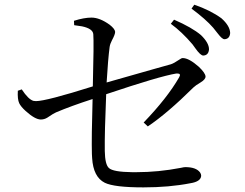

<svg xmlns="http://www.w3.org/2000/svg" viewBox="-20 -811 1040 815"><path d="M294.9 -704.1 293.9 -722.7Q336.9 -736.3 368.2 -736.3Q403.3 -736.3 445.3 -706.1Q467.8 -688.5 468.8 -675.8Q468.8 -665 455.1 -639.6Q447.3 -625 445.3 -611.3Q438.5 -559.6 432.6 -460.9Q493.2 -478.5 638.7 -519.5Q688.5 -533.2 705.1 -538.1Q717.8 -542 742.2 -558.6Q750 -564.5 755.9 -564.5Q782.2 -564.5 824.2 -527.3Q851.6 -501 852.5 -486.3Q852.5 -473.6 831.1 -460.9Q809.6 -448.2 800.8 -439.5Q690.4 -330.1 607.4 -274.4L589.8 -291Q689.5 -394.5 740.2 -482.4Q750 -499 733.4 -499Q730.5 -499 728.5 -499Q657.2 -487.3 430.7 -411.1Q423.8 -249 424.8 -169.9Q425.8 -112.3 442.4 -97.7Q460 -81.1 541 -80.1Q549.8 -80.1 558.6 -80.1Q652.3 -80.1 748 -98.6Q760.7 -101.6 766.6 -101.6Q812.5 -101.6 829.1 -79.1Q834 -72.3 834 -64.5Q832 -40 788.1 -33.2Q698.2 -15.6 588.9 -15.6Q464.8 -15.6 424.8 -35.2Q376 -59.6 371.1 -139.6Q370.1 -148.4 370.1 -157.2Q368.2 -226.6 373 -390.6Q282.2 -361.3 217.8 -334Q208 -330.1 180.7 -311.5Q168 -303.7 153.3 -303.7Q128.9 -303.7 88.9 -339.8Q68.4 -358.4 61.5 -373Q53.7 -389.6 55.7 -425.8L72.3 -431.6Q100.6 -388.7 122.1 -382.8Q127.9 -381.8 132.8 -381.8Q175.8 -381.8 374 -444.3Q378.9 -631.8 376 -666Q374 -689.5 328.1 -699.2Q315.4 -701.2 294.9 -704.1ZM705.1 -710 718.8 -727.5Q794.9 -694.3 833 -662.1Q867.2 -628.9 867.2 -601.6Q865.2 -576.2 842.8 -575.2Q831.1 -575.2 809.6 -605.5Q800.8 -617.2 796.9 -623Q752 -675.8 705.1 -710ZM793 -774.4 804.7 -791Q873 -767.6 919.9 -733.4Q956.1 -701.2 957 -670.9Q955.1 -645.5 932.6 -644.5Q922.9 -644.5 904.3 -668.9Q891.6 -685.5 884.8 -693.4Q853.5 -729.5 793 -774.4Z"/></svg>

Font: GenYoMin JP Regular
Style: Regular
Weight: 400
Version: Version 1.001;PS 1;hotconv 16.6.51;makeotf.lib2.5.65220 DEVE